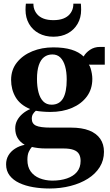

<svg xmlns="http://www.w3.org/2000/svg" viewBox="-20 -802 612 1072"><path d="M256 250.5Q209 250.5 165.2 243Q121.5 235.5 87.5 219.5Q53.5 203.5 33.8 177.8Q14 152 14 115.5Q14 87.5 27.2 65.2Q40.5 43 64.2 27.8Q88 12.5 118 6.5Q91.5 -9 78.2 -31.8Q65 -54.5 65 -85.5Q65 -109.5 75.8 -129.8Q86.5 -150 105.2 -166.2Q124 -182.5 148.5 -193Q92 -216.5 67 -259.5Q42 -302.5 42 -356Q42 -412.5 74.5 -453.2Q107 -494 160.5 -515.8Q214 -537.5 277.5 -537.5Q337 -537.5 378.8 -524.8Q420.5 -512 447 -486.5Q458.5 -507.5 482.5 -523.8Q506.5 -540 538 -540H565V-441H476Q482 -433.5 486 -420.2Q490 -407 492.8 -391.2Q495.5 -375.5 495.5 -361.5Q495.5 -304.5 465 -263.2Q434.5 -222 381.8 -199.5Q329 -177 261.5 -177Q240.5 -177 218.5 -178.8Q196.5 -180.5 180 -183.5Q170 -175 163.8 -164.8Q157.5 -154.5 157.5 -139Q157.5 -111.5 181 -100.5Q204.5 -89.5 263.5 -89.5H376.5Q437 -89.5 477.8 -73.5Q518.5 -57.5 539.5 -27.2Q560.5 3 560.5 45.5Q560.5 93 536.8 131Q513 169 471 195.5Q429 222 373.8 236.2Q318.5 250.5 256 250.5ZM271.5 206.5Q318 206.5 353.8 194.2Q389.5 182 409.8 157.8Q430 133.5 430 96.5Q430 73.5 421 58Q412 42.5 390.8 34.8Q369.5 27 334 27H235.5Q212.5 27 192.5 24.5Q172.5 22 158 18.5Q148 29.5 140.5 46Q133 62.5 133 90.5Q133 129.5 151.2 155Q169.5 180.5 201 193.2Q232.5 206 271.5 206.5ZM268 -217.5Q311 -217.5 331.8 -252.2Q352.5 -287 352.5 -358Q352.5 -400.5 343.5 -432Q334.5 -463.5 317 -480.8Q299.5 -498 272.5 -498Q245.5 -498 226.2 -483.2Q207 -468.5 196.8 -438.2Q186.5 -408 186.5 -361Q186.5 -319 195 -286.5Q203.5 -254 221.5 -235.8Q239.5 -217.5 268 -217.5ZM278 -597Q232 -597 196.8 -616Q161.5 -635 142 -669Q122.5 -703 122.5 -747Q122.5 -757 123 -765.5Q123.5 -774 124.5 -781.5H166.5Q166.5 -776.5 167 -771Q167.5 -765.5 168.5 -760Q173.5 -739 187 -723Q200.5 -707 223.2 -698.2Q246 -689.5 278 -689.5Q310.5 -689.5 333.2 -698.2Q356 -707 369.5 -723Q383 -739 387.5 -759.5Q389 -765.5 389.2 -771Q389.5 -776.5 389.5 -781.5H431.5Q432 -774 432.5 -765.8Q433 -757.5 433 -747.5Q433 -703 413.2 -669Q393.5 -635 358.8 -616Q324 -597 278 -597Z"/></svg>

Font: Merriweather 96pt
Style: Bold
Weight: 700
Version: Version 2.100